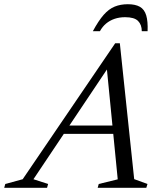

<svg xmlns="http://www.w3.org/2000/svg" viewBox="-88 -890 768 910"><path d="M184 -255.5 197.5 -295H514L500.5 -255.5ZM548 -41 611 -18 605.5 0H375L380 -18L470 -40L415 -599H444.5L70.5 -40.5L140 -18L135 0H-68L-63 -18L19.5 -40.5L458 -685H480ZM505 -808.5Q478 -808.5 455.2 -800.8Q432.5 -793 415 -778.5Q397.5 -764 385.5 -742H352Q379 -792 403.5 -819.8Q428 -847.5 455.8 -858.8Q483.5 -870 518 -870Q553.5 -870 575 -857.8Q596.5 -845.5 605 -817.2Q613.5 -789 611.5 -742H584Q584 -773 566.2 -790.8Q548.5 -808.5 505 -808.5Z"/></svg>

Font: Newsreader 24pt
Style: Italic
Weight: 400
Italic angle: -17°
Designer: Hugues Gentile
Foundry: Production Type
Version: Version 1.003